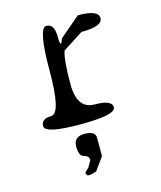

<svg xmlns="http://www.w3.org/2000/svg" viewBox="-113 -593 776 923"><g transform="rotate(-15 275.0 -131.5)"><path d="M358 -428 257 -363Q242 -324 242 -200Q242 -75 329 -75Q415 -75 415 -38Q415 0 239 0Q63 0 63 -38Q63 -75 113 -75Q162 -75 162 -288Q162 -500 202 -500Q242 -500 242 -435Q242 -403 246.5 -399.5Q251 -396 259 -422L362 -510Q464 -510 464 -469Q464 -428 358 -428ZM205 242Q199 231 202 229L221 211L240 178Q240 157 216 151Q191 147 191 97Q191 49 245 49Q299 49 299 82V174L253 238Q210 253 205 242Z"/></g></svg>

Font: Syne Mono
Style: Regular
Weight: 400
Monospace: yes
Designer: Lucas Descroix
Foundry: Bonjour Monde
Version: Version 2.000; ttfautohint (v1.8.3)